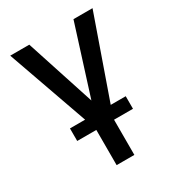

<svg xmlns="http://www.w3.org/2000/svg" viewBox="-179 -657 896 973"><g transform="rotate(-30 269.0 -170.0)"><path d="M28.4 -545.5H139.9L271 -143.1L398.4 -545.5H509.9L321.7 -9.2V204.5H218V-9.2ZM106.2 -1.4V-74.9H432.5V-1.4Z"/></g></svg>

Font: Inter Zeller Medium
Style: Regular
Weight: 500
Designer: Rasmus Andersson; Joe Bland
Foundry: zeller
Version: Version 3.015;git-dec3a8cb1